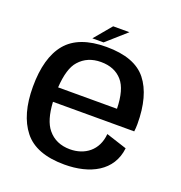

<svg xmlns="http://www.w3.org/2000/svg" viewBox="-128 -812 872 927"><g transform="rotate(20 308.0 -348.0)"><path d="M303 5.5C434 5.5 541 -48.5 554.5 -169.5L448 -204C441 -117.5 378 -73 303 -73C254.5 -73 216 -90 188.5 -124C165 -152.5 151.5 -198 148 -260.5H565.5C567 -271.5 568 -284 568 -298.5C568 -396 547.5 -470.5 507 -521.5C466.5 -572.5 398 -598 301 -598C206.5 -598 138 -572.5 95.5 -522C53 -471 32 -395.5 32 -296C32 -200.5 53 -126.5 94.5 -74C136 -21 205.5 5.5 303 5.5ZM147.5 -334.5C151.5 -400 165.5 -446.5 189.5 -473C217.5 -505 255 -520.5 301 -520.5C348 -520.5 384.5 -505.5 410.5 -475.5C435.5 -447 448.5 -400 450 -334.5ZM222 -613.5H279.5L380 -702.5H296.5Z"/></g></svg>

Font: Anybody Medium
Style: Regular
Weight: 500
Designer: Tyler Finck
Foundry: Etcetera Type Company
Version: Version 1.110